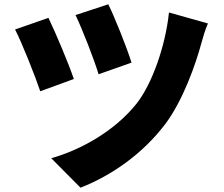

<svg xmlns="http://www.w3.org/2000/svg" viewBox="-20 -815 1040 892"><path d="M483 -795 331 -745C363 -678 418 -537 438 -470L591 -524C570 -593 509 -744 483 -795ZM946 -706 765 -757C749 -603 687 -425 614 -333C511 -204 351 -117 218 -80L354 57C497 1 642 -99 748 -239C830 -348 889 -516 916 -616C923 -642 933 -676 946 -706ZM205 -732 50 -678C81 -619 145 -457 167 -391L323 -448C300 -517 238 -664 205 -732Z"/></svg>

Font: Source Han Sans HK Heavy
Style: Regular
Weight: 900
Designer: Ryoko NISHIZUKA 西塚涼子 (kana, bopomofo & ideographs); Paul D. Hunt (Latin, Greek & Cyrillic); Sandoll Communications 산돌커뮤니
Foundry: Adobe
Version: Version 2.000;hotconv 1.0.107;makeotfexe 2.5.65593